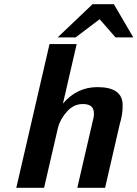

<svg xmlns="http://www.w3.org/2000/svg" viewBox="-20 -899 658 919"><path d="M256 -720 423 -879H525L618 -720H533L457 -807L342 -720ZM58 0 217 -688H347L296 -467V-465Q295 -463 295 -462L281 -403Q348 -482 446 -482Q567 -482 567 -396Q568 -353 553 -304L483 0H350L424 -320Q435 -356 425 -378.5Q415 -401 376 -401Q333 -401 301 -365.5Q269 -330 258 -290L191 0Z"/></svg>

Font: Coval
Style: ExtraBold Italic
Weight: 800
Foundry: Context Ltd
Version: Version 001.000